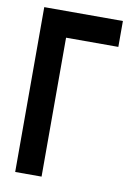

<svg xmlns="http://www.w3.org/2000/svg" viewBox="-81 -751 549 803"><g transform="rotate(10 193.5 -350.0)"><path d="M41 0H153V-590H375V-700H41Z"/></g></svg>

Font: Advent Pro
Style: Regular
Weight: 400
Designer: VivaRado, Andreas Kalpakidis
Foundry: VivaRado, Andreas Kalpakidis
Version: Version 3.000